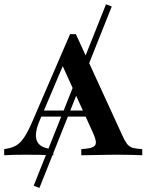

<svg xmlns="http://www.w3.org/2000/svg" viewBox="-28 -739 704 914"><path d="M159.7 155.6 132.3 145.2 476.6 -718.5 504 -708.1ZM160.5 -164.5Q134.7 -104 146.8 -70.6Q158.9 -37.1 209.7 -30.6L225.8 -29V0Q191.1 -1.6 158.5 -2Q125.8 -2.4 95.2 -2.4Q66.1 -2.4 40.7 -2Q15.3 -1.6 -8.1 0V-29L5.6 -31.5Q33.1 -36.3 52 -48.4Q71 -60.5 87.9 -86.3Q104.8 -112.1 125 -158.1L305.6 -576.6H333.1L557.3 -87.9Q566.9 -67.7 575.4 -56Q583.9 -44.4 595.2 -38.7Q606.5 -33.1 624.2 -31.5L649.2 -29V0Q635.5 -0.8 616.5 -1.2Q597.6 -1.6 577.4 -2Q557.3 -2.4 537.1 -2.4H529.8H525.8Q503.2 -2.4 480.2 -2Q457.3 -1.6 434.7 -1.2Q412.1 -0.8 392.7 -0.4Q373.4 0 358.9 0V-29L383.9 -31.5Q417.7 -34.7 425.8 -49.2Q433.9 -63.7 416.9 -101.6L262.9 -441.1L282.3 -451.6ZM150.8 -183.9 163.7 -212.9H412.9L425.8 -183.9Z"/></svg>

Font: Playfair 5pt SemiExpanded Light
Style: Bold
Weight: 700
Version: Version 2.203